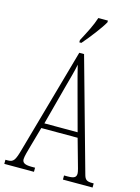

<svg xmlns="http://www.w3.org/2000/svg" viewBox="-137 -1006 787 1082"><g transform="rotate(15 256.5 -465.5)"><path d="M230 -784V-771H242C282 -817 335 -886 354 -921V-931H298C284 -886 260 -841 230 -784ZM-1 0H172V-24H150C109 -24 97 -35 97 -54C97 -70 108 -107 115 -132L148 -249H360L397 -117C404 -93 412 -65 412 -55C412 -33 402 -24 361 -24H341V0H514V-24H506C473 -24 463 -31 455 -62L273 -714H245L74 -107C55 -37 46 -24 13 -24H-1ZM158 -279 218 -505C233 -561 248 -612 254 -647C262 -613 275 -564 295 -490L352 -279Z"/></g></svg>

Font: Noto Serif Sinhala ExtraCondensed ExtraLight
Style: Regular
Weight: 200
Width: 2
Designer: Jelle Bosma - Monotype Design Team
Foundry: Monotype Imaging Inc.
Version: Version 2.007